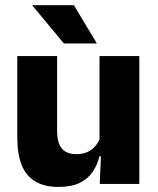

<svg xmlns="http://www.w3.org/2000/svg" viewBox="-20 -707 606 738"><path d="M46.5 -491.5H199.5V-202.5Q199.5 -175.5 206.5 -155.8Q213.5 -136 230 -125.2Q246.5 -114.5 275 -114.5Q299 -114.5 316.8 -123Q334.5 -131.5 346.8 -146Q359 -160.5 365 -178L388.5 -106.5H362.5Q354.5 -73.5 336.2 -46.5Q318 -19.5 286.2 -4Q254.5 11.5 205 11.5Q150.5 11.5 115.2 -9.8Q80 -31 63.2 -73Q46.5 -115 46.5 -178ZM362.5 -491.5H515.5V0H363.5L368.5 -123L362.5 -137ZM105 -687H264L351.5 -541.5V-540H225.5L105 -685Z"/></svg>

Font: Anek Devanagari Medium
Style: Bold
Weight: 700
Version: Version 1.003